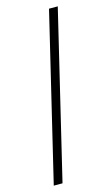

<svg xmlns="http://www.w3.org/2000/svg" viewBox="-123 -789 517 890"><g transform="rotate(-15 135.5 -344.0)"><path d="M19 55 210 -743H252L61 55Z"/></g></svg>

Font: Saira Condensed ExtraLight
Style: Regular
Weight: 250
Width: 3
Designer: Hector Gatti with collaboration of the Omnibus-Type team
Foundry: Omnibus-Type
Version: Version 1.101